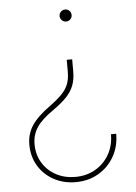

<svg xmlns="http://www.w3.org/2000/svg" viewBox="-53 -588 581 823"><g transform="rotate(-5 237.5 -176.5)"><path d="M270 -331.5V-279.3Q270 -245.6 260.3 -219.7Q250.5 -193.8 229.2 -171.1Q208 -148.4 172.4 -123.5Q119.1 -86.9 98.4 -54.9Q77.6 -22.9 77.6 16.6Q77.6 62 98.9 97.2Q120.1 132.3 157 152.1Q193.8 171.9 239.7 171.9Q288.1 171.9 326.2 149.9Q364.3 127.9 386 89.6Q407.7 51.3 407.7 2.9H430.2Q430.2 57.6 405.3 101.1Q380.4 144.5 337.4 169.4Q294.4 194.3 239.7 194.3Q187.5 194.3 145.5 171.4Q103.5 148.4 79.3 108.4Q55.2 68.4 55.2 16.6Q55.2 -28.8 78.9 -64.9Q102.5 -101.1 159.7 -142.1Q192.4 -166 211.2 -185.8Q230 -205.6 238.3 -227.5Q246.6 -249.5 246.6 -279.3V-331.5ZM258.3 -546.9Q269 -546.9 276.6 -539.3Q284.2 -531.7 284.2 -521Q284.2 -510.3 276.6 -502.7Q269 -495.1 258.3 -495.1Q247.6 -495.1 240 -502.7Q232.4 -510.3 232.4 -521Q232.4 -531.7 240 -539.3Q247.6 -546.9 258.3 -546.9Z"/></g></svg>

Font: Inter 16pt Thin
Style: Regular
Weight: 250
Version: Version 4.001;git-66647c0bb